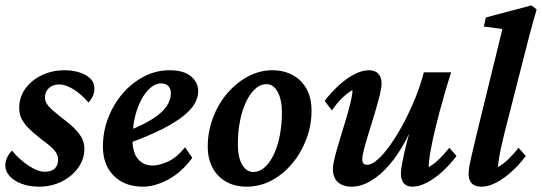

<svg xmlns="http://www.w3.org/2000/svg" viewBox="-24 -700 2055 728"><path d="M124 7.8Q86.9 7.8 57.6 -3.4Q28.3 -14.6 12.2 -32.7Q-3.9 -50.8 -3.9 -71.3Q-3.9 -87.9 2.9 -102.5Q9.8 -117.2 21.5 -128.9Q49.8 -94.7 84.5 -71.8Q119.1 -48.8 146.5 -48.8Q169.9 -48.8 183.1 -60.5Q196.3 -72.3 196.3 -95.7Q196.3 -112.3 183.6 -128.4Q170.9 -144.5 132.8 -171.9Q101.6 -196.3 83 -215.3Q64.5 -234.4 56.6 -252.4Q48.8 -270.5 48.8 -291Q48.8 -332 72.3 -364.3Q95.7 -396.5 134.8 -415Q173.8 -433.6 220.7 -433.6Q251 -433.6 276.4 -425.8Q301.8 -418 317.9 -402.8Q334 -387.7 334 -364.3Q334 -348.6 328.1 -335.9Q322.3 -323.2 311.5 -311.5Q281.2 -345.7 252.4 -362.8Q223.6 -379.9 200.2 -379.9Q176.8 -379.9 161.6 -366.2Q146.5 -352.5 146.5 -331.1Q146.5 -319.3 152.3 -308.6Q158.2 -297.9 173.3 -284.2Q188.5 -270.5 215.8 -249Q247.1 -225.6 264.2 -207Q281.2 -188.5 288.6 -171.9Q295.9 -155.3 295.9 -135.7Q295.9 -96.7 272.5 -64Q249 -31.2 210 -11.7Q170.9 7.8 124 7.8Z M517.6 7.8Q449.2 7.8 407.7 -33.2Q366.2 -74.2 366.2 -144.5Q366.2 -201.2 386.2 -252.9Q406.2 -304.7 440.9 -345.2Q475.6 -385.7 521.5 -409.7Q567.4 -433.6 619.1 -433.6Q672.9 -433.6 700.2 -410.6Q727.5 -387.7 727.5 -354.5Q727.5 -331.1 714.4 -307.6Q701.2 -284.2 671.4 -260.3Q641.6 -236.3 590.8 -210.4Q540 -184.6 464.8 -157.2V-205.1Q521.5 -227.5 556.6 -250.5Q591.8 -273.4 607.9 -297.4Q624 -321.3 624 -346.7Q624 -363.3 614.3 -373.5Q604.5 -383.8 586.9 -383.8Q560.5 -383.8 535.6 -356.4Q510.7 -329.1 494.6 -280.8Q478.5 -232.4 478.5 -168.9Q478.5 -121.1 499.5 -96.7Q520.5 -72.3 554.7 -72.3Q579.1 -72.3 612.8 -87.4Q646.5 -102.5 677.7 -141.6L705.1 -101.6Q665 -46.9 614.3 -19.5Q563.5 7.8 517.6 7.8Z M911.1 7.8Q867.2 7.8 834 -10.7Q800.8 -29.3 782.2 -63.5Q763.7 -97.7 763.7 -144.5Q763.7 -200.2 783.2 -252.4Q802.7 -304.7 836.9 -345.2Q871.1 -385.7 915.5 -409.7Q960 -433.6 1008.8 -433.6Q1052.7 -433.6 1086.4 -415Q1120.1 -396.5 1138.7 -362.3Q1157.2 -328.1 1157.2 -280.3Q1157.2 -224.6 1137.7 -172.9Q1118.2 -121.1 1084 -80.1Q1049.8 -39.1 1005.4 -15.6Q960.9 7.8 911.1 7.8ZM936.5 -47.9Q960 -47.9 980 -65.9Q1000 -84 1014.6 -115.2Q1029.3 -146.5 1037.1 -187.5Q1044.9 -228.5 1044.9 -273.4Q1044.9 -322.3 1028.8 -351.6Q1012.7 -380.9 987.3 -380.9Q962.9 -380.9 942.9 -362.3Q922.9 -343.8 908.2 -312Q893.6 -280.3 885.7 -239.7Q877.9 -199.2 877.9 -154.3Q877.9 -103.5 894 -75.7Q910.2 -47.9 936.5 -47.9Z M1375 -433.6Q1397.5 -433.6 1410.2 -420.9Q1422.9 -408.2 1422.9 -382.8Q1422.9 -367.2 1415.5 -337.9Q1408.2 -308.6 1397.5 -272.5Q1386.7 -236.3 1375.5 -200.7Q1364.3 -165 1356.9 -136.7Q1349.6 -108.4 1349.6 -94.7Q1349.6 -85.9 1354 -80.6Q1358.4 -75.2 1368.2 -75.2Q1385.7 -75.2 1408.7 -95.7Q1431.6 -116.2 1456.5 -151.4Q1481.4 -186.5 1505.4 -231.4Q1529.3 -276.4 1549.8 -326.2Q1570.3 -376 1583 -425.8H1686.5Q1671.9 -379.9 1656.7 -326.7Q1641.6 -273.4 1628.9 -222.2Q1616.2 -170.9 1608.9 -129.9Q1601.6 -88.9 1601.6 -66.4Q1622.1 -78.1 1641.1 -96.7Q1660.2 -115.2 1679.7 -139.6L1707 -108.4Q1682.6 -76.2 1653.8 -49.8Q1625 -23.4 1595.2 -7.8Q1565.4 7.8 1539.1 7.8Q1518.6 7.8 1507.3 -4.9Q1496.1 -17.6 1496.1 -42Q1496.1 -56.6 1502 -87.4Q1507.8 -118.2 1520 -166Q1532.2 -213.9 1552.7 -281.2H1561.5Q1542 -218.8 1513.7 -166Q1485.4 -113.3 1451.7 -74.2Q1418 -35.2 1381.3 -13.7Q1344.7 7.8 1309.6 7.8Q1276.4 7.8 1257.3 -9.3Q1238.3 -26.4 1238.3 -59.6Q1238.3 -75.2 1245.6 -104.5Q1252.9 -133.8 1264.2 -170.4Q1275.4 -207 1286.6 -244.1Q1297.9 -281.2 1305.2 -311.5Q1312.5 -341.8 1312.5 -358.4Q1292 -346.7 1272.9 -328.1Q1253.9 -309.6 1234.4 -281.2L1207 -317.4Q1231.4 -349.6 1260.3 -376Q1289.1 -402.3 1318.8 -418Q1348.6 -433.6 1375 -433.6Z M1801.8 7.8Q1777.3 7.8 1765.1 -4.4Q1752.9 -16.6 1752.9 -39.1Q1752.9 -51.8 1754.9 -64.9Q1756.8 -78.1 1763.7 -107.9Q1770.5 -137.7 1785.2 -199.2L1880.9 -589.8L1810.5 -599.6L1818.4 -633.8L1991.2 -679.7L2010.7 -664.1Q1995.1 -610.4 1982.9 -564Q1970.7 -517.6 1959 -470.7L1887.7 -191.4Q1880.9 -164.1 1875.5 -138.7Q1870.1 -113.3 1867.2 -94.2Q1864.3 -75.2 1864.3 -66.4Q1884.8 -78.1 1903.8 -96.7Q1922.9 -115.2 1942.4 -139.6L1969.7 -108.4Q1945.3 -76.2 1916.5 -49.8Q1887.7 -23.4 1857.9 -7.8Q1828.1 7.8 1801.8 7.8Z"/></svg>

Font: Crimson Pro SemiBold
Style: Italic
Weight: 600
Italic angle: -12°
Designer: Jacques Le Bailly
Foundry: Baron von Fonthausen
Version: Version 1.003